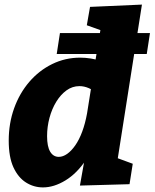

<svg xmlns="http://www.w3.org/2000/svg" viewBox="-20 -802 673 836"><path d="M167 14Q127 14 93 -7.5Q59 -29 38.5 -73.5Q18 -118 18 -190Q18 -265 41.5 -330.5Q65 -396 107.5 -445.5Q150 -495 207 -523Q264 -551 329 -551Q375 -551 422 -536Q469 -521 515 -487L393 -523L429 -744L487 -646L358 -692L372 -772L598 -782L480 -31L422 -139L558 -89L544 0L328 6L357 -157L407 -248Q393 -164 354 -105.5Q315 -47 265 -16.5Q215 14 167 14ZM236 -119Q254 -119 272.5 -132Q291 -145 308 -169.5Q325 -194 338 -229Q351 -264 359 -308L380 -440L408 -392Q386 -410 366 -418.5Q346 -427 326 -427Q295 -427 269.5 -408.5Q244 -390 225 -359Q206 -328 195.5 -289Q185 -250 185 -209Q185 -164 198.5 -141.5Q212 -119 236 -119ZM227 -567 241 -658H633L619 -567Z"/></svg>

Font: Bitter Thin ExtraBold
Style: Italic
Weight: 800
Italic angle: -9°
Version: Version 2.002